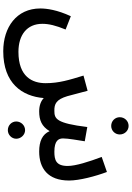

<svg xmlns="http://www.w3.org/2000/svg" viewBox="170 -770 832 1213"><g transform="rotate(90 586.5 -164.0)"><path d="M776 -450C806 -450 830 -474 830 -504C830 -535 806 -560 776 -560C745 -560 721 -535 721 -504C721 -474 745 -450 776 -450ZM304 232C507 232 589 113 600 -24C619 -6 647 5 684 5C740 5 779 -11 809 -61C829 -15 873 5 938 5C1043 5 1121 -49 1121 -184C1121 -249 1094 -351 1067 -423L972 -390C1002 -310 1029 -226 1029 -175C1029 -101 991 -91 939 -91C869 -91 855 -117 855 -146C855 -178 867 -244 873 -283L783 -299C759 -103 731 -91 681 -91C637 -90 609 -103 588 -173C582 -194 574 -225 554 -301L458 -275C485 -187 506 -120 506 -36C506 48 466 136 308 136C201 136 131 82 131 -15C131 -57 142 -101 167 -162L83 -195C43 -109 34 -43 34 -2C34 148 153 232 304 232ZM803 203C832 203 857 179 857 150C857 120 832 94 803 94C772 94 748 120 748 150C748 179 772 203 803 203Z"/></g></svg>

Font: Noto Sans Arabic UI SmCn Md
Style: Regular
Weight: 500
Width: 4
Designer: Monotype Design Team, Nadine Chahine and Nizar Qandah
Foundry: Monotype Imaging Inc.
Version: Version 2.010